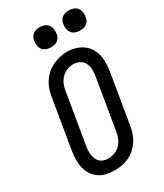

<svg xmlns="http://www.w3.org/2000/svg" viewBox="-234 -1044 977 1143"><g transform="rotate(-30 255.0 -473.0)"><path d="M203 8Q175 8 147.5 2Q120 -4 98 -19Q76 -34 61 -56.5Q46 -79 39.5 -105Q33 -131 33.5 -160Q34 -189 38 -217L95 -559Q99 -584 107 -608Q115 -632 129.5 -654Q144 -676 164 -694Q184 -712 208 -723Q232 -734 256.5 -740Q281 -746 306 -746Q335 -746 362 -738.5Q389 -731 411 -716Q433 -701 448 -678.5Q463 -656 469.5 -630Q476 -604 475.5 -575Q475 -546 471 -518L414 -176Q410 -151 402 -127Q394 -103 379.5 -81Q365 -59 345 -41Q325 -23 301.5 -12Q278 -1 253 3.5Q228 8 203 8ZM205 -72Q227 -72 249.5 -80.5Q272 -89 288 -106Q304 -123 313 -145Q322 -167 325 -189L382 -531Q386 -555 385.5 -578.5Q385 -602 375.5 -622Q366 -642 346 -652.5Q326 -663 302 -663Q280 -663 258 -654Q236 -645 220 -628Q204 -611 195.5 -589.5Q187 -568 184 -546L127 -204Q124 -188 123.5 -172.5Q123 -157 125 -142.5Q127 -128 133 -114Q139 -100 149.5 -90.5Q160 -81 175 -76.5Q190 -72 205 -72ZM440 -816Q424 -816 408.5 -821.5Q393 -827 383.5 -839.5Q374 -852 371.5 -868.5Q369 -885 372 -902Q374 -913 380 -924Q386 -935 396 -942Q406 -949 417.5 -951.5Q429 -954 440 -954Q457 -954 472 -948.5Q487 -943 496.5 -930.5Q506 -918 508.5 -901.5Q511 -885 508 -868Q507 -857 501 -846Q495 -835 485 -828Q475 -821 463.5 -818.5Q452 -816 440 -816ZM240 -816Q224 -816 208.5 -821.5Q193 -827 183.5 -839.5Q174 -852 171.5 -868.5Q169 -885 172 -902Q174 -913 180 -924Q186 -935 196 -942Q206 -949 217.5 -951.5Q229 -954 240 -954Q257 -954 272 -948.5Q287 -943 296.5 -930.5Q306 -918 308.5 -901.5Q311 -885 308 -868Q307 -857 301 -846Q295 -835 285 -828Q275 -821 263.5 -818.5Q252 -816 240 -816Z"/></g></svg>

Font: Iosevka Slab Medium Oblique
Style: Regular
Weight: 500
Italic angle: -9°
Monospace: yes
Designer: Belleve Invis
Foundry: Belleve Invis
Version: Version 11.1.1; ttfautohint (v1.8.3)